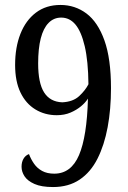

<svg xmlns="http://www.w3.org/2000/svg" viewBox="-20 -744 517 775"><path d="M194 11Q147 11 119 -1.5Q91 -14 79 -32.5Q67 -51 67 -71Q67 -90 75 -103.5Q83 -117 97 -122Q105 -101 117.5 -83Q130 -65 150 -54Q170 -43 199 -43Q267 -43 299 -118Q331 -193 335 -346Q325 -330 307 -315Q289 -300 264.5 -289.5Q240 -279 209 -279Q161 -279 122.5 -302.5Q84 -326 62.5 -371Q41 -416 41 -482Q41 -553 62.5 -607.5Q84 -662 125 -693Q166 -724 224 -724Q283 -724 329 -689.5Q375 -655 401.5 -581Q428 -507 428 -388Q428 -303 414.5 -230.5Q401 -158 373.5 -103.5Q346 -49 301.5 -19Q257 11 194 11ZM231 -331Q275 -333 300 -356.5Q325 -380 337 -404Q336 -498 322 -557.5Q308 -617 284.5 -645Q261 -673 227 -673Q197 -673 176 -651.5Q155 -630 144.5 -589Q134 -548 134 -488Q134 -409 158 -371Q182 -333 231 -331Z"/></svg>

Font: Noto Serif Khmer Condensed
Style: Regular
Weight: 400
Width: 3
Designer: Danh Hong and the Monotype Design Team
Foundry: Monotype Imaging Inc.
Version: Version 2.004